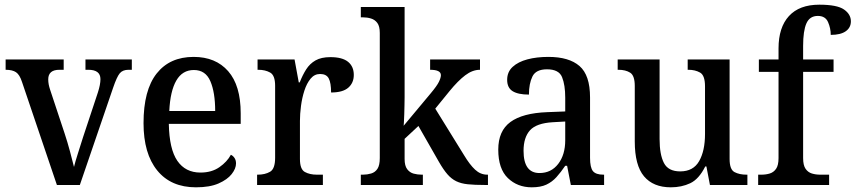

<svg xmlns="http://www.w3.org/2000/svg" viewBox="-20 -790 3654 820"><path d="M74 -440Q64 -471 48.5 -481.5Q33 -492 4 -492V-536H252V-492H234Q186 -492 186 -451Q186 -440 188 -429.5Q190 -419 194 -407L256 -220Q268 -184 279 -143Q290 -102 296 -77Q301 -98 312.5 -134Q324 -170 335 -205L398 -395Q409 -429 409 -452Q409 -492 357 -492H345V-536H543V-492H529Q504 -492 491.5 -477Q479 -462 463 -415L321 0H223Z M817 10Q710 10 651.5 -62Q593 -134 593 -264Q593 -405 649 -476Q705 -547 807 -547Q901 -547 954.5 -486Q1008 -425 1008 -306V-261H701Q703 -153 737.5 -103Q772 -53 836 -53Q884 -53 917 -76Q950 -99 966 -129Q975 -125 981.5 -115.5Q988 -106 988 -92Q988 -70 969.5 -46.5Q951 -23 913.5 -6.5Q876 10 817 10ZM899 -316Q899 -395 878.5 -443Q858 -491 808 -491Q759 -491 733 -446Q707 -401 703 -316Z M1078 0V-44H1081Q1112 -44 1133.5 -56.5Q1155 -69 1155 -116V-424Q1155 -468 1134 -480Q1113 -492 1083 -492H1080V-536H1238L1256 -438H1260Q1272 -469 1287.5 -493.5Q1303 -518 1327.5 -532Q1352 -546 1391 -546Q1442 -546 1466.5 -526Q1491 -506 1491 -470Q1491 -436 1467.5 -415.5Q1444 -395 1394 -395Q1394 -436 1384 -455Q1374 -474 1347 -474Q1323 -474 1306.5 -454Q1290 -434 1280 -403Q1270 -372 1265.5 -337.5Q1261 -303 1261 -274V-111Q1261 -67 1282 -55.5Q1303 -44 1333 -44H1359V0Z M1521 0V-44H1530Q1548 -44 1565 -49Q1582 -54 1592 -69Q1602 -84 1602 -115V-649Q1602 -678 1591.5 -692Q1581 -706 1564.5 -711Q1548 -716 1530 -716H1521V-760H1708V-375Q1708 -361 1707.5 -341Q1707 -321 1706.5 -301Q1706 -281 1705 -267Q1704 -253 1704 -253L1820 -392Q1846 -423 1854.5 -440.5Q1863 -458 1863 -469Q1863 -492 1817 -492V-536H2030V-492Q1998 -492 1967 -468.5Q1936 -445 1900 -401L1839 -326L1962 -127Q1986 -87 2009 -65.5Q2032 -44 2061 -44H2064V0H2051Q2007 0 1978 -3Q1949 -6 1928.5 -16Q1908 -26 1891 -45.5Q1874 -65 1855 -98L1767 -252L1708 -197V-111Q1708 -82 1719 -67.5Q1730 -53 1746.5 -48.5Q1763 -44 1781 -44H1786V0Z M2251 10Q2190 10 2149 -29.5Q2108 -69 2108 -151Q2108 -231 2160 -269Q2212 -307 2317 -311L2394 -314V-373Q2394 -427 2380.5 -460.5Q2367 -494 2316 -494Q2269 -494 2254 -463.5Q2239 -433 2239 -386Q2193 -386 2169.5 -400.5Q2146 -415 2146 -449Q2146 -483 2169.5 -504.5Q2193 -526 2232.5 -536.5Q2272 -547 2322 -547Q2410 -547 2455 -508Q2500 -469 2500 -374V-116Q2500 -74 2512.5 -59Q2525 -44 2557 -44H2560V0H2418L2402 -82H2394Q2375 -54 2356.5 -33.5Q2338 -13 2313.5 -1.5Q2289 10 2251 10ZM2284 -51Q2334 -51 2364 -90Q2394 -129 2394 -191V-271L2341 -268Q2271 -264 2243.5 -233.5Q2216 -203 2216 -146Q2216 -51 2284 -51Z M2845 10Q2770 10 2730.5 -37Q2691 -84 2691 -186V-423Q2691 -467 2671.5 -479.5Q2652 -492 2621 -492H2618V-536H2797V-196Q2797 -130 2815.5 -94Q2834 -58 2885 -58Q2941 -58 2966 -102Q2991 -146 2991 -218V-421Q2991 -468 2970 -480Q2949 -492 2920 -492H2917V-536H3096V-111Q3096 -66 3117 -55Q3138 -44 3168 -44H3172V0H3012L2997 -79H2992Q2965 -25 2928 -7.5Q2891 10 2845 10Z M3218 0V-44H3232Q3251 -44 3267.5 -49Q3284 -54 3294.5 -69Q3305 -84 3305 -115V-483H3221V-536H3305V-583Q3305 -673 3349.5 -721.5Q3394 -770 3479 -770Q3555 -770 3584.5 -749.5Q3614 -729 3614 -699Q3614 -672 3592 -656.5Q3570 -641 3528 -641Q3528 -669 3516.5 -695.5Q3505 -722 3473 -722Q3438 -722 3424 -690Q3410 -658 3410 -594V-536H3540V-483H3410V-115Q3410 -84 3420.5 -69Q3431 -54 3447.5 -49Q3464 -44 3483 -44H3521V0Z"/></svg>

Font: Noto Serif Tamil SemiCondensed Medium
Style: Italic
Weight: 500
Width: 4
Italic angle: -12°
Designer: Indian Type Foundry, Tom Grace, and the Monotype Design Team
Foundry: Monotype Imaging Inc.
Version: Version 2.003; ttfautohint (v1.8.4.7-5d5b)